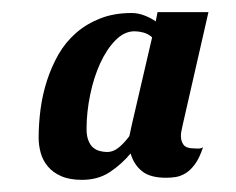

<svg xmlns="http://www.w3.org/2000/svg" viewBox="-20 -760 385 313"><path d="M277.8 -556.2Q276.9 -550.8 275.9 -547.1Q274.9 -543.5 274.9 -538.1Q274.9 -529.8 279.3 -523.9Q283.7 -518.1 295.9 -518.1Q298.8 -518.1 303 -517.8Q307.1 -517.6 311 -520Q305.2 -502.4 297.9 -492.4Q290.5 -482.4 282.5 -477.5Q274.4 -472.7 266.4 -471.4Q258.3 -470.2 251 -470.2Q224.6 -470.2 211.4 -481Q198.2 -491.7 192.9 -509.8Q178.7 -492.7 159.4 -479.7Q140.1 -466.8 113.8 -466.8Q93.3 -466.8 79.6 -472.9Q65.9 -479 57.9 -488.8Q49.8 -498.5 46.4 -510.7Q43 -522.9 43 -535.2Q43 -558.1 46.1 -582Q49.3 -606 56.6 -628.7Q64 -651.4 75.4 -671.4Q86.9 -691.4 104 -706.3Q121.1 -721.2 143.6 -730Q166 -738.8 194.8 -738.8Q204.6 -738.8 215.1 -734.9Q225.6 -731 233.9 -725.1L236.8 -740.2H319.8ZM194.8 -556.2 228 -699.2Q221.2 -705.1 213.6 -707Q206.1 -709 199.2 -709Q182.6 -709 168.2 -694.3Q153.8 -679.7 143.3 -656.7Q132.8 -633.8 127 -605.5Q121.1 -577.1 121.1 -549.8Q121.1 -538.1 124.3 -530.5Q127.4 -522.9 132.3 -519Q137.2 -515.1 143.3 -513.7Q149.4 -512.2 154.8 -512.2Q164.6 -512.2 173.6 -519.5Q182.6 -526.9 190.9 -538.1Z"/></svg>

Font: Lobster
Style: Regular
Weight: 400
Designer: Pablo Impallari
Foundry: Pablo Impallari
Version: Version 1.007; ttfautohint (v1.1) -l 8 -r 50 -G 50 -x 14 -D 